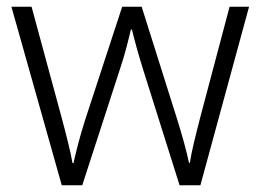

<svg xmlns="http://www.w3.org/2000/svg" viewBox="-20 -552 776 572"><path d="M406 -346 515 0H577L722 -532H664L577 -204C562 -145 550 -99 546 -67H543C536 -101 523 -148 508 -196L402 -532H344L234 -196C217 -143 206 -98 199 -66H196C190 -101 179 -144 163 -204L74 -532H14L164 0H225L337 -345C352 -389 362 -431 370 -464H373C381 -431 392 -391 406 -346Z"/></svg>

Font: Noto Sans Sinhala UI Light
Style: Regular
Weight: 300
Designer: Jelle Bosma - Monotype Design Team
Foundry: Monotype Imaging Inc.
Version: Version 2.006